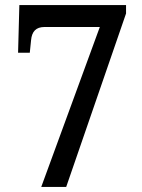

<svg xmlns="http://www.w3.org/2000/svg" viewBox="-20 -734 559 754"><path d="M142 0H240L475 -681V-714H56L51 -527H97L102 -576C105 -610 121 -628 155 -628H372Z"/></svg>

Font: Noto Serif SemiCondensed Medium
Style: Regular
Weight: 500
Width: 4
Designer: Monotype Design Team
Foundry: Monotype Imaging Inc.
Version: Version 2.014